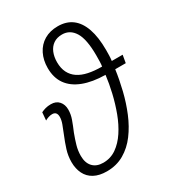

<svg xmlns="http://www.w3.org/2000/svg" viewBox="-186 -877 905 995"><g transform="rotate(-30 266.0 -379.5)"><path d="M160 10Q115 10 84.5 -6.5Q54 -23 39 -53.5Q24 -84 24 -123Q24 -160 35 -195Q46 -230 61 -266Q73 -295 81 -317Q89 -339 89 -357Q89 -389 61 -389Q50 -389 38 -385Q26 -381 18 -376L22 -423Q34 -429 48.5 -433Q63 -437 81 -437Q112 -437 129 -417.5Q146 -398 146 -368Q146 -340 136 -312Q126 -284 111 -249Q99 -217 90.5 -187.5Q82 -158 82 -127Q82 -85 104 -61.5Q126 -38 166 -38Q210 -38 245 -62.5Q280 -87 307 -128Q334 -169 353 -220Q372 -271 384.5 -324.5Q397 -378 403 -427Q326 -428 271.5 -449Q217 -470 189 -509.5Q161 -549 161 -607Q161 -654 179.5 -691Q198 -728 232.5 -748.5Q267 -769 314 -769Q365 -769 399.5 -743Q434 -717 452 -665.5Q470 -614 470 -537Q470 -522 469.5 -504.5Q469 -487 467 -473H532L524 -427H461Q453 -369 438 -307.5Q423 -246 399.5 -189.5Q376 -133 342.5 -88Q309 -43 263.5 -16.5Q218 10 160 10ZM409 -473Q411 -483 411.5 -502Q412 -521 412 -538Q412 -635 385.5 -678Q359 -721 312 -721Q281 -721 260 -706.5Q239 -692 228.5 -666.5Q218 -641 218 -609Q218 -573 231 -547Q244 -521 268.5 -504.5Q293 -488 328.5 -480.5Q364 -473 409 -473Z"/></g></svg>

Font: Noto Sans Display Light
Style: Italic
Weight: 300
Italic angle: -12°
Designer: Monotype Design Team
Foundry: Monotype Imaging Inc.
Version: Version 2.003